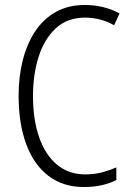

<svg xmlns="http://www.w3.org/2000/svg" viewBox="-20 -744 528 774"><path d="M323 -673Q251 -673 204.5 -629.5Q158 -586 135.5 -514.5Q113 -443 113 -357Q113 -261 138 -190Q163 -119 210 -80Q257 -41 323 -41Q361 -41 392.5 -49.5Q424 -58 449 -69V-18Q423 -5 390.5 2.5Q358 10 318 10Q235 10 176 -34.5Q117 -79 86 -162Q55 -245 55 -358Q55 -434 71.5 -500Q88 -566 121 -616.5Q154 -667 204.5 -695.5Q255 -724 322 -724Q398 -724 462 -690L440 -642Q386 -673 323 -673Z"/></svg>

Font: Noto Sans Lao UI Cond Light
Style: Regular
Weight: 300
Width: 3
Designer: Monotype Design Team
Foundry: Monotype Imaging Inc.
Version: Version 2.000; ttfautohint (v1.8.4.7-5d5b)